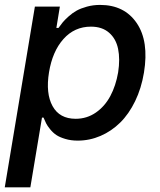

<svg xmlns="http://www.w3.org/2000/svg" viewBox="-28 -573 665 797"><path d="M-8.2 204.5 116.8 -545.5H220.5L206 -457H214.8Q224.4 -470.5 232.4 -480.3Q240.4 -490.1 256.7 -504.8Q273.1 -519.5 290.1 -528.9Q307.2 -538.4 332.9 -545.5Q358.7 -552.6 387.4 -552.6Q488.3 -552.6 539.6 -477.1Q590.9 -401.6 569.6 -271.7Q558.9 -206.7 533 -153.2Q507.1 -99.8 470.9 -64.1Q434.7 -28.4 389.4 -8.9Q344.1 10.7 294.7 10.7Q266.3 10.7 243.1 3.7Q219.8 -3.2 205.8 -12.6Q191.8 -22 180 -36.6Q168.3 -51.1 163.4 -61.1Q158.4 -71 152.7 -84.9H146.3L98 204.5ZM175.4 -272.7Q161.2 -185 190.2 -132.5Q219.1 -79.9 286.2 -79.9Q332.4 -79.9 369.7 -105.6Q407 -131.4 429.9 -174.2Q452.8 -217 462.4 -272.7Q470.9 -328.1 462.2 -370.2Q453.5 -412.3 424.7 -437.3Q396 -462.4 349.4 -462.4Q281.2 -462.4 235.4 -411Q189.6 -359.7 175.4 -272.7Z"/></svg>

Font: Karasuma Gothic
Style: Medium Italic
Weight: 500
Italic angle: 9.39998°
Designer: Rasmus Andersson / Ryoko Nishizuka
Foundry: Genbu
Version: Version 1.00